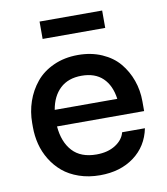

<svg xmlns="http://www.w3.org/2000/svg" viewBox="-85 -814 785 903"><g transform="rotate(-10 308.0 -362.5)"><path d="M463.9 -660.2H165V-743.2H463.9ZM320.8 18.1Q266.1 18.1 220.5 2.2Q174.8 -13.7 143.3 -40.3Q111.8 -66.9 89.8 -102.8Q67.9 -138.7 57.9 -178.2Q47.9 -217.8 47.9 -259.8V-278.8Q47.9 -332.5 64.7 -381.6Q81.5 -430.7 113.8 -470.2Q146 -509.8 198 -533.4Q250 -557.1 314.9 -557.1Q377.9 -557.1 428.7 -534.9Q479.5 -512.7 511 -475.1Q542.5 -437.5 559.3 -390.1Q576.2 -342.8 576.2 -290V-243.2H160.2Q166.5 -168 206.3 -124.5Q246.1 -81.1 320.8 -81.1Q375 -81.1 411.6 -104.5Q448.2 -127.9 457 -163.1H565.9Q548.8 -79.1 483.2 -30.5Q417.5 18.1 320.8 18.1ZM163.1 -321.8H461.9Q453.1 -386.7 416 -422.4Q378.9 -458 314.9 -458Q251 -458 212.4 -421.9Q173.8 -385.7 163.1 -321.8Z"/></g></svg>

Font: Sora Medium
Style: Regular
Weight: 500
Designer: Jonathan Barnbrook, Julián Moncada
Foundry: Barnbrook Fonts
Version: Version 2.000